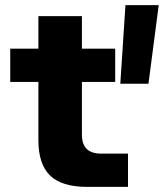

<svg xmlns="http://www.w3.org/2000/svg" viewBox="-20 -730 640 750"><path d="M450 -403 470 -710H600L560 -403ZM320 0Q221 0 175.5 -44.5Q130 -89 130 -182V-410H20V-540H130V-667H300V-540H430V-410H300V-204Q300 -130 374 -130H480V0Z"/></svg>

Font: Geist Mono UltraBlack
Style: Regular
Weight: 900
Monospace: yes
Designer: Basement.studio, Andrés Briganti, Mateo Zaragoza
Foundry: Basement.studio, Vercel, Andrés Briganti, Guido Ferreyra, Mateo Zaragoza
Version: Version 1.400; ttfautohint (v1.8.4.7-5d5b)